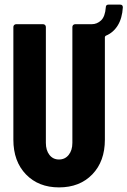

<svg xmlns="http://www.w3.org/2000/svg" viewBox="-20 -805 553 833"><path d="M38 -199V-688Q38 -693 41.5 -696.5Q45 -700 50 -700H167Q172 -700 175.5 -696.5Q179 -693 179 -688V-185Q179 -153 194.5 -133Q210 -113 236 -113Q262 -113 278 -133Q294 -153 294 -185V-688Q294 -693 297.5 -696.5Q301 -700 306 -700H378Q401 -700 418.5 -716.5Q436 -733 439 -773Q439 -785 451 -785H501Q513 -785 513 -773Q510 -725 490.5 -694Q471 -663 439 -650Q435 -647 435 -644V-199Q435 -105 380.5 -48.5Q326 8 236 8Q147 8 92.5 -48.5Q38 -105 38 -199Z"/></svg>

Font: Barlow Condensed
Style: Bold
Weight: 700
Width: 3
Designer: Jeremy Tribby
Foundry: Tribby Type
Version: Version 1.500